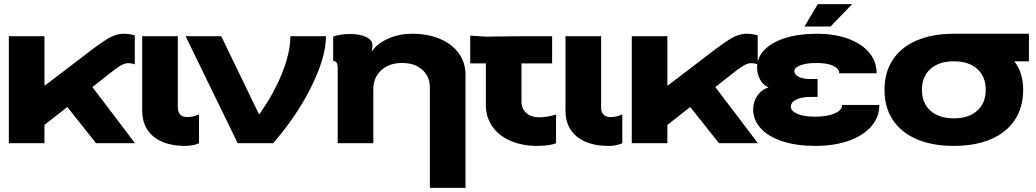

<svg xmlns="http://www.w3.org/2000/svg" viewBox="-20 -696 5033 933"><path d="M196 -520V-281H199L325 -377L389 -426Q464 -484 503.5 -508Q543 -532 581 -532Q609 -532 635 -524V-383Q622 -389 601 -389Q586 -389 563.5 -375.5Q541 -362 513 -339L429 -273L636 0H447L307 -176L196 -89V0H23V-520Z M671 -520H844V-174Q844 -152 855.5 -139.5Q867 -127 888 -127Q919 -127 947 -140V0Q919 13 880 13Q782 13 726.5 -32Q671 -77 671 -158Z M1238 -142H1241Q1311 -241 1351 -341Q1391 -441 1391 -520H1564Q1564 -419 1493.5 -276Q1423 -133 1307 0H1135L882 -520H1055Z M1621 0V-367Q1621 -383 1615.5 -391.5Q1610 -400 1599 -400V-518Q1611 -523 1633 -527Q1655 -531 1679 -531Q1729 -531 1762 -515Q1795 -499 1789 -463L1787 -449H1789Q1815 -486 1868 -509Q1921 -532 1982 -532Q2059 -532 2118 -507Q2177 -482 2209.5 -437Q2242 -392 2242 -333V217H2069V-270Q2069 -324 2032 -357Q1995 -390 1934 -390Q1871 -390 1832.5 -354.5Q1794 -319 1794 -261V0Z M2265 -388V-523L2341 -518L2514 -520H2663V-388H2514V-202Q2514 -168 2537.5 -147Q2561 -126 2599 -126Q2620 -126 2643.5 -130Q2667 -134 2682 -140V0Q2669 6 2644 9.5Q2619 13 2591 13Q2517 13 2460 -12Q2403 -37 2372 -82Q2341 -127 2341 -186V-388Z M2728 -520H2901V-174Q2901 -152 2912.5 -139.5Q2924 -127 2945 -127Q2976 -127 3004 -140V0Q2976 13 2937 13Q2839 13 2783.5 -32Q2728 -77 2728 -158Z M3223 -520V-281H3226L3352 -377L3416 -426Q3491 -484 3530.5 -508Q3570 -532 3608 -532Q3636 -532 3662 -524V-383Q3649 -389 3628 -389Q3613 -389 3590.5 -375.5Q3568 -362 3540 -339L3456 -273L3663 0H3474L3334 -176L3223 -89V0H3050V-520Z M3941 -129Q4000 -129 4036 -145Q4072 -161 4072 -186H4253Q4253 -127 4214 -82Q4175 -37 4104.5 -12Q4034 13 3941 13Q3852 13 3783.5 -9Q3715 -31 3677.5 -71.5Q3640 -112 3640 -164Q3640 -202 3660.5 -231.5Q3681 -261 3713 -270V-272Q3689 -282 3674 -308.5Q3659 -335 3659 -368Q3659 -417 3695 -454Q3731 -491 3796.5 -511.5Q3862 -532 3948 -532Q4035 -532 4101 -508Q4167 -484 4203.5 -440.5Q4240 -397 4240 -340H4058Q4058 -363 4028 -376.5Q3998 -390 3948 -390Q3900 -390 3870 -379Q3840 -368 3840 -350Q3840 -333 3861.5 -322.5Q3883 -312 3918 -312H3953V-225H3918Q3875 -225 3849 -212Q3823 -199 3823 -178Q3823 -156 3855.5 -142.5Q3888 -129 3941 -129ZM3954 -676H4121L4016 -567H3889Z M4980 -532V-398H4909Q4952 -343 4952 -259Q4952 -175 4911.5 -113.5Q4871 -52 4795 -19.5Q4719 13 4615 13Q4511 13 4435 -19.5Q4359 -52 4318.5 -113.5Q4278 -175 4278 -259Q4278 -344 4318.5 -405.5Q4359 -467 4435 -499.5Q4511 -532 4615 -532ZM4615 -121Q4687 -121 4728.5 -158Q4770 -195 4770 -259Q4770 -324 4729 -361Q4688 -398 4615 -398Q4543 -398 4501.5 -361Q4460 -324 4460 -259Q4460 -195 4501.5 -158Q4543 -121 4615 -121Z"/></svg>

Font: Non Bureau Extended
Style: Bold
Weight: 700
Width: 7
Designer: Jona Saucedo
Foundry: Non Foundry
Version: Version 1.000; ttfautohint (v1.8.4)